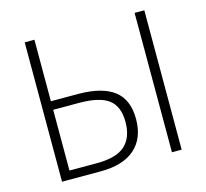

<svg xmlns="http://www.w3.org/2000/svg" viewBox="-103 -832 1021 950"><g transform="rotate(-15 407.5 -357.0)"><path d="M713.9 0H664.1V-713.9H713.9ZM150.9 -398.9H289.1Q411.6 -398.9 473.4 -352.3Q535.2 -305.7 535.2 -205.1Q535.2 -106.4 474.6 -53.2Q414.1 0 299.8 0H101.1V-713.9H150.9ZM150.9 -43.9H292Q391.6 -43.9 436.3 -84.5Q481 -125 481 -205.1Q481 -284.7 434.6 -319.8Q388.2 -355 282.2 -355H150.9Z"/></g></svg>

Font: JBL Sans
Style: Light
Weight: 300
Version: Version 1.10